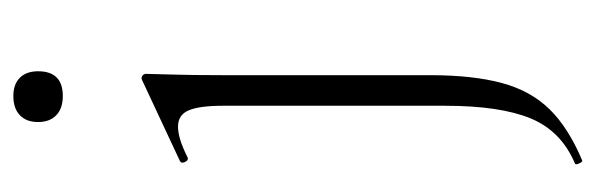

<svg xmlns="http://www.w3.org/2000/svg" viewBox="-330 -302 914 295"><g transform="rotate(-90 127.5 -155.0)"><path d="M161 -388Q161 -381 160 -349.5Q159 -318 159 -271V48Q159 114 147 158.5Q135 203 106.5 232Q78 261 28 282Q26 283 23.5 277.5Q21 272 23 271Q73 250 92.5 203Q112 156 112 71V-270Q112 -306 105 -322.5Q98 -339 80 -339Q71 -339 59.5 -335.5Q48 -332 32 -324Q28 -323 25.5 -328.5Q23 -334 27 -336L151 -394Q153 -395 154 -395Q157 -395 159 -393Q161 -391 161 -388ZM127 -516Q108 -516 97.5 -526Q87 -536 87 -554Q87 -572 97.5 -582Q108 -592 127 -592Q145 -592 155 -582Q165 -572 165 -554Q165 -516 127 -516Z"/></g></svg>

Font: Cormorant Light
Style: Regular
Weight: 300
Designer: Christian Thalmann (Catharsis Fonts)
Foundry: Catharsis Fonts
Version: Version 4.000